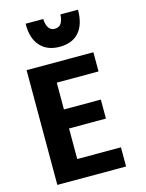

<svg xmlns="http://www.w3.org/2000/svg" viewBox="-141 -1049 865 1141"><g transform="rotate(-15 292.0 -479.0)"><path d="M489 8H66V-698H477V-580H220V-415H447V-298H220V-110H489ZM293 -781Q216 -781 173 -829.5Q130 -878 132 -966H240Q244 -892 293 -892Q342 -892 346 -966H454Q454 -876 412.5 -828.5Q371 -781 293 -781Z"/></g></svg>

Font: Repo
Style: Bold
Weight: 700
Designer: Stefan Peev
Foundry: Context Ltd
Version: Version 001.000